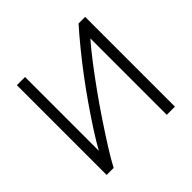

<svg xmlns="http://www.w3.org/2000/svg" viewBox="-169 -870 1048 1048"><g transform="rotate(-45 354.5 -346.5)"><path d="M91 0V-693H154V-123Q179 -169 215.5 -225.5Q252 -282 295.5 -345Q339 -408 386 -470.5Q433 -533 479.5 -590Q526 -647 567 -693H618V0H555V-590Q519 -549 474.5 -491Q430 -433 382.5 -367Q335 -301 290 -233.5Q245 -166 207 -106Q169 -46 145 0Z"/></g></svg>

Font: Ubuntu Sans Light
Style: Regular
Weight: 300
Designer: Dalton Maag Ltd
Foundry: Dalton Maag Ltd
Version: Version 1.006; ttfautohint (v1.8.4.7-5d5b)